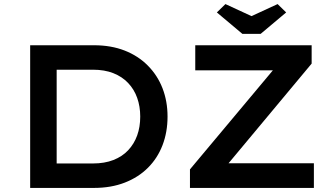

<svg xmlns="http://www.w3.org/2000/svg" viewBox="-20 -922 1633 942"><path d="M128 0V-700H441Q525 -700 591.5 -674Q658 -648 705.5 -600Q753 -552 777.5 -488.5Q802 -425 802 -350Q802 -274 777.5 -210Q753 -146 706 -99Q659 -52 592 -26Q525 0 441 0ZM258 -101 248 -120H436Q493 -120 536.5 -137Q580 -154 609 -185Q638 -216 653 -257.5Q668 -299 668 -350Q668 -400 653 -442Q638 -484 608.5 -515Q579 -546 536 -563Q493 -580 436 -580H245L258 -597ZM912 0V-91L1349 -613L1390 -577H938V-700H1509V-610L1073 -87L1032 -121H1520V0ZM1169 -756 1044 -861 1086 -902 1229 -836H1199L1342 -902L1384 -861L1259 -756Z"/></svg>

Font: Lexend Exa Medium
Style: Regular
Weight: 500
Designer: Bonnie Shaver-Troup, Thomas Jockin
Foundry: Lexend
Version: Version 1.007